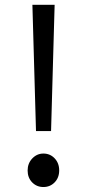

<svg xmlns="http://www.w3.org/2000/svg" viewBox="-20 -751 355 784"><path d="M157.2 -124Q184.6 -124 203.1 -104.5Q221.7 -85 221.7 -55.2Q221.7 -25.4 203.1 -6.3Q184.6 12.7 157.2 12.7Q129.9 12.7 111.3 -6.3Q92.8 -25.4 92.8 -54.7Q92.8 -84 111.8 -104Q130.9 -124 157.2 -124ZM127 -215.8 115.2 -629.9 112.3 -731.4H203.1L200.2 -629.9L188.5 -215.8Z"/></svg>

Font: Bpmf GenYo Gothic R
Style: R
Weight: 400
Foundry: But Ko
Version: Version 1.320